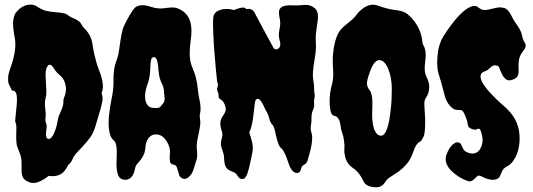

<svg xmlns="http://www.w3.org/2000/svg" viewBox="-20 -756 2278 821"><path d="M188.5 -3.9Q149.4 26.4 122.1 26.4Q109.4 26.4 95.2 18.6Q81.1 10.7 76.7 0Q72.3 -10.7 72.3 -23.9Q72.3 -37.1 72.3 -52.7Q73.2 -79.1 64.5 -100.6Q55.7 -122.1 52.7 -131.8Q47.9 -152.3 49.8 -191.4Q50.8 -221.7 47.9 -228Q44.9 -234.4 44.9 -240.2Q44.9 -246.1 48.8 -281.2Q59.6 -365.2 39.1 -367.2Q28.3 -369.1 28.8 -372.1Q29.3 -375 23.4 -385.3Q17.6 -395.5 16.1 -401.4Q14.6 -407.2 14.6 -419.9Q14.6 -432.6 17.6 -443.4Q20.5 -454.1 24.4 -464.8Q51.8 -539.1 43.9 -589.8Q33.2 -645.5 36.6 -668.5Q40 -691.4 47.4 -701.2Q54.7 -710.9 64.5 -719.2Q74.2 -727.5 87.9 -732.4Q117.2 -742.2 139.2 -727.5Q161.1 -712.9 179.7 -709Q198.2 -705.1 214.8 -704.1Q257.8 -701.2 267.6 -693.4Q277.3 -685.5 286.6 -681.2Q295.9 -676.8 302.7 -673.8Q322.3 -664.1 326.2 -655.3Q330.1 -646.5 336.9 -639.2Q343.8 -631.8 351.6 -623Q369.1 -600.6 374 -575.2Q377 -558.6 378.9 -545.9Q380.9 -533.2 383.8 -521.5Q392.6 -483.4 404.3 -454.1Q427.7 -394.5 416 -362.3L414.1 -358.4Q421.9 -338.9 416.5 -316.9Q411.1 -294.9 408.7 -285.6Q406.2 -276.4 402.3 -264.6Q398.4 -252.9 393.6 -234.9Q388.7 -216.8 383.8 -203.6Q378.9 -190.4 373 -179.7Q361.3 -158.2 312.5 -107.4Q296.9 -91.8 290.5 -76.2Q284.2 -60.5 272.5 -51.8Q256.8 -22.5 246.1 -15.6Q224.6 1 188.5 -3.9ZM174.8 -434.6 177.7 -378.9Q179.7 -355.5 174.8 -335.4Q169.9 -315.4 173.3 -293Q176.8 -270.5 174.8 -254.9Q172.9 -239.3 176.8 -229.5Q180.7 -219.7 179.2 -209.5Q177.7 -199.2 176.8 -189.5Q174.8 -164.1 186.5 -162.1Q194.3 -161.1 201.2 -169.4Q208 -177.7 212.9 -190.4Q221.7 -210.9 227.5 -244.1Q229.5 -257.8 237.3 -273.4Q251 -302.7 251 -315.9Q251 -329.1 252 -332.5Q252.9 -335.9 254.4 -339.8Q255.9 -343.8 257.8 -348.6Q259.8 -353.5 261.7 -366.7Q263.7 -379.9 258.3 -399.9Q252.9 -419.9 237.8 -432.6Q222.7 -445.3 216.8 -454.1Q210.9 -462.9 206.1 -469.7Q196.3 -483.4 187.5 -477.5Q174.8 -467.8 174.8 -434.6Z M524.4 11.7Q514.6 14.6 502.4 10.3Q490.2 5.9 485.4 -6.3Q480.5 -18.6 479 -34.7Q477.5 -50.8 478.5 -69.3Q479.5 -87.9 479.5 -105.5Q479.5 -144.5 466.8 -155.3Q440.4 -174.8 445.3 -254.9Q450.2 -300.8 456.1 -328.1Q465.8 -373 465.3 -404.3Q464.8 -435.5 467.3 -453.1Q469.7 -470.7 473.1 -482.4Q476.6 -494.1 481.4 -506.8Q486.3 -519.5 490.2 -548.8Q500 -622.1 507.8 -639.6Q518.6 -664.1 533.7 -689.9Q548.8 -715.8 558.6 -724.6Q581.1 -741.2 623 -727.5Q654.3 -716.8 681.2 -720.7Q708 -724.6 722.2 -724.1Q736.3 -723.6 753.9 -713.4Q771.5 -703.1 781.2 -689Q791 -674.8 794.9 -658.2Q801.8 -629.9 795.9 -586.4Q790 -543 791.5 -516.1Q793 -489.3 803.2 -465.3Q813.5 -441.4 816.9 -427.2Q820.3 -413.1 822.8 -398.9Q825.2 -384.8 826.7 -368.7Q828.1 -352.5 832.5 -332Q836.9 -311.5 837.4 -299.3Q837.9 -287.1 836.9 -279.3Q835.9 -271.5 834.5 -265.1Q833 -258.8 835.4 -245.6Q837.9 -232.4 835.4 -216.8Q833 -201.2 830.1 -186.5Q819.3 -141.6 821.3 -123Q825.2 -89.8 821.3 -75.7Q817.4 -61.5 814 -52.7Q810.5 -43.9 806.2 -28.3Q801.8 -12.7 788.1 0Q774.4 12.7 762.2 7.8Q750 2.9 746.6 -6.3Q743.2 -15.6 740.7 -25.4Q738.3 -35.2 734.9 -43Q731.4 -50.8 722.7 -51.8Q707 -53.7 706.1 -69.8Q705.1 -85.9 706.5 -98.1Q708 -110.4 705.1 -123Q702.1 -135.7 695.3 -147.5Q677.7 -177.7 654.3 -180.7Q619.1 -185.5 605.5 -146.5Q602.5 -136.7 601.1 -120.6Q599.6 -104.5 593.3 -91.8Q586.9 -79.1 579.6 -70.3Q572.3 -61.5 565.9 -54.2Q559.6 -46.9 557.6 -36.1Q549.8 5.9 524.4 11.7ZM611.3 -397.5Q591.8 -344.7 606.4 -313.5Q616.2 -295.9 631.8 -294.9Q660.2 -292 665.5 -299.3Q670.9 -306.6 678.2 -314.9Q685.5 -323.2 683.6 -340.3Q681.6 -357.4 680.7 -370.6Q679.7 -383.8 671.4 -400.4Q663.1 -417 660.2 -436Q657.2 -455.1 656.2 -472.7Q652.3 -511.7 638.7 -511.7Q628.9 -511.7 626.5 -501.5Q624 -491.2 623 -474.6Q622.1 -423.8 611.3 -397.5Z M979.5 -712.9Q1028.3 -732.4 1032.2 -716.8Q1056.6 -722.7 1068.4 -702.1Q1072.3 -695.3 1083.5 -673.8Q1094.7 -652.3 1107.9 -627.9Q1121.1 -603.5 1132.8 -582Q1144.5 -560.5 1148.4 -553.2Q1152.3 -545.9 1158.2 -544.9Q1164.1 -543.9 1169.9 -547.9Q1182.6 -557.6 1177.2 -577.1Q1171.9 -596.7 1172.4 -607.9Q1172.9 -619.1 1174.8 -628.9Q1180.7 -656.2 1176.8 -672.9Q1172.9 -689.5 1172.9 -704.1Q1172.9 -733.4 1220.7 -733.4Q1230.5 -733.4 1243.2 -732.9Q1255.9 -732.4 1281.2 -734.9Q1306.6 -737.3 1325.7 -721.2Q1344.7 -705.1 1337.9 -664.1Q1329.1 -608.4 1330.1 -589.4Q1331.1 -570.3 1331.1 -553.7Q1331.1 -536.1 1325.2 -502Q1314.5 -441.4 1319.3 -416Q1323.2 -393.6 1323.2 -382.8V-367.2Q1323.2 -364.3 1325.2 -354.5Q1327.1 -344.7 1324.2 -334.5Q1321.3 -324.2 1323.2 -312.5Q1325.2 -300.8 1318.4 -285.6Q1311.5 -270.5 1312 -252.4Q1312.5 -234.4 1309.6 -219.7Q1306.6 -205.1 1312.5 -185.5Q1321.3 -155.3 1297.9 -79.1Q1293.9 -60.5 1285.6 -55.2Q1277.3 -49.8 1273.4 -46.9Q1269.5 -43.9 1267.6 -34.2Q1262.7 -14.6 1247.1 -16.6Q1226.6 -19.5 1213.9 -57.6Q1196.3 -110.4 1185.5 -119.1Q1174.8 -127.9 1169.4 -143.6Q1164.1 -159.2 1160.2 -175.8Q1152.3 -216.8 1144.5 -223.1Q1136.7 -229.5 1131.8 -248Q1127 -266.6 1122.1 -274.4Q1117.2 -282.2 1112.8 -292Q1108.4 -301.8 1103.5 -311.5Q1090.8 -335.9 1079.1 -333Q1072.3 -331.1 1069.8 -315.9Q1067.4 -300.8 1065.4 -279.3Q1059.6 -216.8 1045.9 -189.5Q1054.7 -164.1 1059.1 -143.1Q1063.5 -122.1 1057.1 -93.3Q1050.8 -64.5 1046.9 -46.9Q1043 -29.3 1038.6 -16.1Q1034.2 -2.9 1028.3 3.9Q1022.5 10.7 1013.7 9.3Q1004.9 7.8 1002 3.9Q999 0 996.1 -3.9Q989.3 -16.6 972.7 -22.5Q956.1 -28.3 949.2 -37.1Q942.4 -45.9 940.4 -57.6Q938.5 -69.3 938 -83Q937.5 -96.7 931.2 -112.8Q924.8 -128.9 924.8 -139.6Q924.8 -150.4 926.8 -158.7Q928.7 -167 930.7 -175.3Q932.6 -183.6 926.8 -201.2Q915 -237.3 933.6 -260.7Q947.3 -280.3 945.3 -293.9Q939.5 -322.3 922.9 -331.1Q915 -335.9 915 -342.8Q915 -357.4 910.6 -364.7Q906.2 -372.1 910.2 -383.8Q914.1 -395.5 909.2 -403.3Q909.2 -404.3 906.7 -423.3Q904.3 -442.4 901.9 -472.2Q899.4 -502 896.5 -536.6Q893.6 -571.3 892.6 -603.5Q888.7 -677.7 894 -690.4Q899.4 -703.1 910.6 -709Q921.9 -714.8 934.6 -716.8Q961.9 -719.7 979.5 -712.9Z M1487.3 -673.8Q1498 -683.6 1505.9 -694.8Q1513.7 -706.1 1526.4 -715.8Q1560.5 -744.1 1594.7 -732.4Q1636.7 -716.8 1671.9 -712.9Q1707 -709 1723.1 -695.3Q1739.3 -681.6 1751 -666Q1779.3 -628.9 1785.2 -585Q1786.1 -568.4 1791 -561.5Q1803.7 -540 1799.3 -503.9Q1794.9 -467.8 1796.4 -453.6Q1797.9 -439.5 1801.3 -432.6Q1804.7 -425.8 1807.6 -418.9Q1815.4 -400.4 1815.4 -381.8Q1815.4 -358.4 1799.8 -335Q1793 -326.2 1794.9 -300.8Q1796.9 -275.4 1797.9 -250Q1798.8 -186.5 1791 -171.4Q1783.2 -156.2 1779.8 -153.3Q1776.4 -150.4 1773.4 -148.4Q1758.8 -141.6 1747.6 -107.9Q1736.3 -74.2 1717.8 -53.2Q1699.2 -32.2 1679.2 -19Q1659.2 -5.9 1647.9 1.5Q1636.7 8.8 1631.8 15.6Q1627 22.5 1622.1 29.3Q1609.4 44.9 1589.8 44.9Q1556.6 44.9 1541 29.3Q1534.2 20.5 1526.4 3.9Q1511.7 -22.5 1487.3 -39.1Q1460 -57.6 1454.1 -94.7Q1451.2 -107.4 1452.6 -120.1Q1454.1 -132.8 1451.2 -152.3Q1449.2 -171.9 1443.4 -187.5Q1437.5 -203.1 1436.5 -216.8Q1431.6 -257.8 1409.2 -260.7Q1392.6 -262.7 1389.6 -310.5Q1388.7 -335 1391.6 -356.9Q1394.5 -378.9 1399.4 -394.5Q1407.2 -422.9 1404.3 -460.4Q1401.4 -498 1404.3 -527.3Q1409.2 -582 1427.7 -616.2Q1436.5 -630.9 1453.6 -645.5Q1470.7 -660.2 1487.3 -673.8ZM1579.1 -206.1Q1589.8 -175.8 1609.4 -175.8Q1639.6 -175.8 1651.4 -293Q1655.3 -325.2 1655.3 -375.5Q1655.3 -425.8 1639.6 -462.4Q1624 -499 1601.6 -499Q1580.1 -499 1562.5 -451.2Q1546.9 -408.2 1549.3 -394.5Q1551.8 -380.9 1559.1 -372.6Q1566.4 -364.3 1569.8 -346.7Q1573.2 -329.1 1572.3 -308.1Q1571.3 -287.1 1571.3 -268.1Q1571.3 -249 1573.2 -233.9Q1575.2 -218.8 1579.1 -206.1Z M2197.3 -445.3Q2196.3 -423.8 2173.8 -416Q2154.3 -408.2 2143.6 -417Q2132.8 -425.8 2126 -439.9Q2119.1 -454.1 2115.7 -464.4Q2112.3 -474.6 2104.5 -475.6Q2090.8 -478.5 2083.5 -472.7Q2076.2 -466.8 2072.3 -462.9Q2064.5 -455.1 2056.2 -452.1Q2047.9 -449.2 2043 -446.3Q2033.2 -439.5 2035.2 -423.8Q2039.1 -393.6 2102.5 -332Q2114.3 -320.3 2130.4 -306.6Q2146.5 -293 2162.1 -275.4Q2197.3 -233.4 2201.2 -180.7Q2205.1 -127 2185.5 -86.9Q2169.9 -54.7 2148.4 -44.9Q2131.8 -36.1 2126 -22Q2120.1 -7.8 2117.2 -1.5Q2114.3 4.9 2105 9.3Q2095.7 13.7 2084 12.7Q2072.3 11.7 2062 8.3Q2051.8 4.9 2043.5 0.5Q2035.2 -3.9 2029.8 -4.9Q2024.4 -5.9 2019.5 -1.5Q2014.6 2.9 2009.8 7.8Q1995.1 22.5 1983.4 19Q1971.7 15.6 1956.1 7.8Q1940.4 0 1925.8 -11.7Q1873 -52.7 1889.6 -95.7Q1900.4 -124 1913.6 -135.7Q1926.8 -147.5 1934.6 -147.5Q1947.3 -147.5 1951.7 -138.2Q1956.1 -128.9 1959 -122.6Q1961.9 -116.2 1965.8 -112.3Q1969.7 -108.4 1978 -104.5Q1986.3 -100.6 1996.1 -99.6Q2020.5 -97.7 2033.2 -119.1Q2045.9 -140.6 2043 -166Q2036.1 -211.9 2023.4 -205.1Q2012.7 -198.2 1997.1 -204.6Q1981.4 -210.9 1980.5 -221.2Q1979.5 -231.4 1976.6 -241.2Q1973.6 -251 1969.7 -259.8Q1960.9 -282.2 1954.1 -284.2Q1946.3 -286.1 1933.1 -286.1Q1919.9 -286.1 1904.3 -303.2Q1888.7 -320.3 1881.8 -346.2Q1875 -372.1 1870.1 -391.1Q1865.2 -410.2 1861.3 -420.9Q1857.4 -431.6 1854.5 -443.4Q1844.7 -480.5 1853.5 -539.1Q1859.4 -573.2 1875 -599.1Q1890.6 -625 1910.2 -650.4Q1947.3 -700.2 1978.5 -719.7Q2009.8 -739.3 2026.4 -723.6Q2041 -710.9 2058.1 -713.4Q2075.2 -715.8 2085 -718.8L2102.5 -722.7Q2119.1 -726.6 2136.2 -721.7Q2153.3 -716.8 2167 -688.5Q2173.8 -673.8 2181.2 -663.1Q2188.5 -652.3 2195.3 -642.6Q2210 -619.1 2212.4 -604Q2214.8 -588.9 2219.2 -582Q2223.6 -575.2 2226.1 -569.3Q2228.5 -563.5 2227.5 -556.6Q2226.6 -549.8 2213.9 -533.2Q2201.2 -516.6 2198.7 -497.6Q2196.3 -478.5 2197.3 -466.3Q2198.2 -454.1 2197.3 -445.3Z"/></svg>

Font: Creepster
Style: Regular
Weight: 400
Designer: Font Diner, Inc
Foundry: Font Diner, Inc
Version: Version 1.002